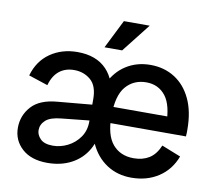

<svg xmlns="http://www.w3.org/2000/svg" viewBox="-80 -819 1042 923"><g transform="rotate(10 440.5 -357.5)"><path d="M617 10Q549 10 497 -24Q445 -58 416.5 -120Q388 -182 388 -265Q388 -352 417 -413.5Q446 -475 497.5 -507.5Q549 -540 615 -540Q682 -540 733.5 -507.5Q785 -475 814 -413.5Q843 -352 843 -265Q843 -257 843 -250Q843 -243 842 -231H450V-310H768L739 -265Q739 -365 704 -409.5Q669 -454 610 -454Q548 -454 510 -409.5Q472 -365 472 -265Q472 -172 509.5 -128Q547 -84 612 -84Q656 -84 687.5 -103.5Q719 -123 738 -168L831 -131Q806 -64 749.5 -27Q693 10 617 10ZM207 10Q128 10 83.5 -30.5Q39 -71 39 -132Q39 -192 79 -236.5Q119 -281 205 -288L392 -305V-228L238 -212Q184 -207 161.5 -186.5Q139 -166 139 -138Q139 -115 158 -95.5Q177 -76 219 -76Q256 -76 291 -93.5Q326 -111 349 -143.5Q372 -176 372 -221L431 -206Q431 -140 402.5 -91.5Q374 -43 323.5 -16.5Q273 10 207 10ZM372 -175V-330Q372 -395 338.5 -423.5Q305 -452 258 -452Q215 -452 185.5 -428.5Q156 -405 143 -358L49 -389Q70 -462 126.5 -501Q183 -540 259 -540Q351 -540 401.5 -487Q452 -434 452 -342V-192ZM468 -585H382L452 -725H578Z"/></g></svg>

Font: Radio Canada Big
Style: Regular
Weight: 400
Designer: Étienne Aubert Bonn
Foundry: Coppers and Brasses
Version: Version 1.001